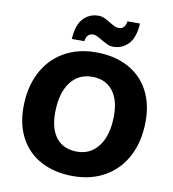

<svg xmlns="http://www.w3.org/2000/svg" viewBox="-99 -1020 1003 1116"><g transform="rotate(10 402.5 -462.0)"><path d="M54 -334Q54 -450 98.5 -538Q143 -626 225 -674Q307 -722 415 -722Q522 -722 602 -680.5Q682 -639 725 -561Q768 -483 768 -378Q768 -262 723.5 -174Q679 -86 597 -38Q515 10 407 10Q300 10 220 -31.5Q140 -73 97 -151Q54 -229 54 -334ZM581 -378Q581 -473 538 -525.5Q495 -578 418 -578Q335 -578 288 -513Q241 -448 241 -334Q241 -238 283.5 -186Q326 -134 405 -134Q486 -134 533.5 -199Q581 -264 581 -378ZM392 -934Q410 -934 426 -927Q442 -920 463 -907Q483 -895 495 -889.5Q507 -884 519 -884Q556 -884 563 -931H637Q632 -847 595.5 -809Q559 -771 506 -771Q488 -771 473.5 -777.5Q459 -784 435 -798Q417 -809 404.5 -815Q392 -821 380 -821Q343 -821 336 -774H262Q267 -858 303 -896Q339 -934 392 -934Z"/></g></svg>

Font: Muli Black
Style: Italic
Weight: 900
Italic angle: -4.541°
Designer: Vernon Adams
Foundry: Vernon Adams
Version: Version 2.001